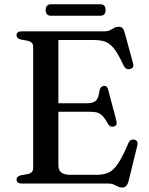

<svg xmlns="http://www.w3.org/2000/svg" viewBox="-20 -844 684 883"><path d="M205 -369H378Q409 -369 421.2 -381.2Q433.5 -393.5 438 -428Q440 -438 444.8 -443Q449.5 -448 457 -449Q473 -450.5 477.5 -431.5L515.5 -287.5Q518 -277 515.2 -271Q512.5 -265 504 -262.5Q496 -260 489 -262.8Q482 -265.5 477.5 -273Q464.5 -296.5 453.8 -308.8Q443 -321 429.5 -325.5Q416 -330 395.5 -330H205ZM56 -682.5Q56 -690.5 61.8 -695.2Q67.5 -700 80 -700H460.5Q476 -700 486.2 -705.2Q496.5 -710.5 505.5 -715.8Q514.5 -721 525.5 -721Q537 -721 543.2 -714.8Q549.5 -708.5 553.5 -693.5L592 -552.5Q595 -543 591.8 -536.2Q588.5 -529.5 580 -527Q570 -524 562 -527.8Q554 -531.5 549 -542Q531 -580.5 516.2 -603.8Q501.5 -627 486.2 -639.2Q471 -651.5 453 -655.8Q435 -660 410.5 -660H248.5V-83.5Q248.5 -61.5 262 -50.8Q275.5 -40 303.5 -40H424.5Q457 -40 479.8 -50.5Q502.5 -61 523.5 -92.8Q544.5 -124.5 571 -187Q575 -196.5 581.5 -199.8Q588 -203 596.5 -202Q606 -200.5 610.2 -193.5Q614.5 -186.5 611.5 -175L571 -10Q567 4.5 560.2 11.5Q553.5 18.5 541 18.5Q531 18.5 522 13.8Q513 9 502.8 4.5Q492.5 0 477.5 0H80Q67.5 0 61.8 -5Q56 -10 56 -17.5Q56 -32.5 74.5 -37.5L108 -43.5Q120 -46.5 126.2 -53Q132.5 -59.5 132.5 -70V-630Q132.5 -640.5 126.2 -647Q120 -653.5 108 -656.5L74.5 -662.5Q56 -667.5 56 -682.5ZM190 -797.5Q190 -811 196.5 -817.8Q203 -824.5 215 -824.5H440.5Q453 -824.5 459.2 -818Q465.5 -811.5 465.5 -798Q465.5 -784.5 459.2 -778Q453 -771.5 440.5 -771.5H215Q203 -771.5 196.5 -778Q190 -784.5 190 -797.5Z"/></svg>

Font: Fraunces 17pt
Style: Regular
Weight: 400
Version: Version 1.000;[b76b70a41]